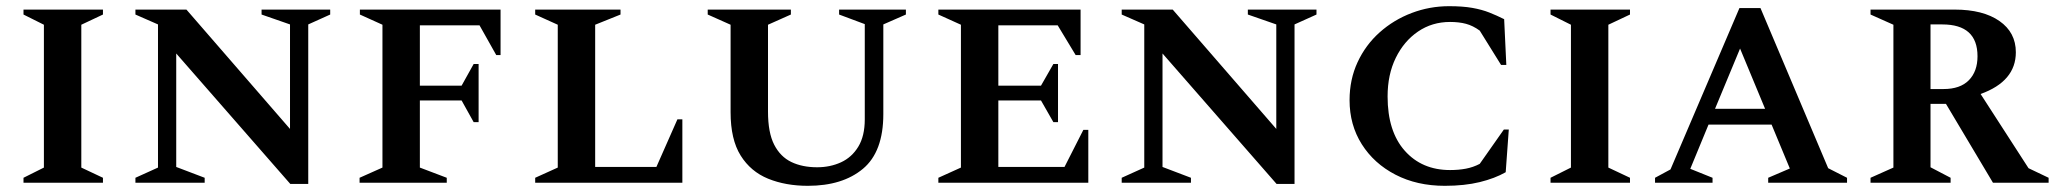

<svg xmlns="http://www.w3.org/2000/svg" viewBox="-20 -591 6646 621"><path d="M56 0V-16L122 -49V-511L56 -544V-560H313V-544L243 -511V-49L313 -16V0Z M418 0V-16L491 -49V-512L418 -544V-560H583L918 -174V-512L826 -544V-560H1048V-544L977 -512V4H919L550 -418V-51L642 -16V0Z M1143 0V-16L1217 -49V-511L1144 -544V-560H1599V-413H1585L1531 -509H1338V-314H1473L1512 -384H1528V-196H1512L1473 -266H1338V-49L1425 -16V0Z M1711 0V-16L1784 -49V-511L1711 -544V-560H1987V-544L1905 -511V-51H2103L2171 -205H2187V0Z M2593 10Q2521 10 2464.5 -13Q2408 -36 2375.5 -88Q2343 -140 2343 -228V-511L2269 -544V-560H2538V-544L2464 -511V-230Q2464 -162 2484 -123Q2504 -84 2539.5 -67Q2575 -50 2623 -50Q2665 -50 2700 -66Q2735 -82 2756 -116.5Q2777 -151 2777 -205V-513L2694 -544V-560H2910V-544L2837 -512V-222Q2837 -100 2771 -45Q2705 10 2593 10Z M3015 0V-16L3088 -49V-511L3015 -544V-560H3475V-413H3459L3401 -509H3209V-314H3347L3387 -384H3402V-196H3387L3347 -266H3209V-51H3423L3484 -171H3500V0Z M3608 0V-16L3681 -49V-512L3608 -544V-560H3773L4108 -174V-512L4016 -544V-560H4238V-544L4167 -512V4H4109L3740 -418V-51L3832 -16V0Z M4653 10Q4563 10 4493.5 -26Q4424 -62 4384.5 -124.5Q4345 -187 4345 -267Q4345 -334 4371 -390Q4397 -446 4442.5 -486.5Q4488 -527 4546 -549Q4604 -571 4667 -571Q4711 -571 4742 -565.5Q4773 -560 4797 -550.5Q4821 -541 4845 -529L4852 -381H4835L4766 -492Q4744 -508 4721.5 -514Q4699 -520 4670 -520Q4612 -520 4566.5 -489Q4521 -458 4494.5 -404Q4468 -350 4468 -279Q4468 -166 4523.5 -103.5Q4579 -41 4670 -41Q4698 -41 4721.5 -45.5Q4745 -50 4766 -61L4844 -172H4860L4850 -34Q4815 -14 4766 -2Q4717 10 4653 10Z M4995 0V-16L5061 -49V-511L4995 -544V-560H5252V-544L5182 -511V-49L5252 -16V0Z M5333 0V-16L5383 -43L5606 -565H5674L5893 -47L5954 -16V0H5699V-16L5769 -46L5710 -188H5506L5447 -45L5519 -16V0ZM5527 -239H5689L5608 -434Z M6030 0V-16L6104 -49V-511L6030 -544V-560H6302Q6394 -560 6447 -523Q6500 -486 6500 -422Q6500 -328 6386 -287L6541 -47L6606 -16V0H6426L6274 -255H6224V-50L6289 -16V0ZM6262 -512H6224V-303H6266Q6320 -303 6348 -331.5Q6376 -360 6376 -409Q6376 -512 6262 -512Z"/></svg>

Font: Spectral SC SemiBold
Style: Regular
Weight: 600
Designer: Jean-Baptiste Levee
Foundry: Production Type
Version: Version 2.001